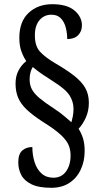

<svg xmlns="http://www.w3.org/2000/svg" viewBox="-20 -780 479 914"><path d="M224 114Q164 114 129.5 97Q95 80 81 52.5Q67 25 67 -7Q67 -47 86 -63.5Q105 -80 134 -80Q134 -42 144.5 -8.5Q155 25 177.5 45.5Q200 66 234 66Q273 66 294.5 36Q316 6 316 -40Q316 -66 307 -88.5Q298 -111 270 -137.5Q242 -164 184 -200Q136 -231 107.5 -258Q79 -285 66.5 -314.5Q54 -344 54 -382Q54 -418 68.5 -445Q83 -472 105 -489Q91 -510 81.5 -536.5Q72 -563 72 -600Q72 -677 116 -718.5Q160 -760 229 -760Q299 -760 334.5 -730Q370 -700 370 -659Q370 -631 352 -612.5Q334 -594 300 -594Q300 -622 293 -649Q286 -676 269.5 -693Q253 -710 225 -710Q190 -710 168 -684Q146 -658 146 -612Q146 -561 170 -534.5Q194 -508 241 -480Q298 -447 333.5 -419Q369 -391 386 -361Q403 -331 403 -291Q403 -252 388.5 -220Q374 -188 354 -167Q367 -147 375 -122Q383 -97 383 -61Q383 -13 364.5 27Q346 67 310.5 90.5Q275 114 224 114ZM320 -198Q323 -208 326.5 -225.5Q330 -243 330 -262Q330 -296 311 -326Q292 -356 231 -394Q204 -411 180 -427.5Q156 -444 136 -461Q130 -452 125.5 -437Q121 -422 121 -402Q121 -375 132 -354.5Q143 -334 168 -313Q193 -292 236 -264Q268 -243 288 -225.5Q308 -208 320 -198Z"/></svg>

Font: Noto Serif Bengali ExtraCondensed SemiBold
Style: Regular
Weight: 600
Width: 2
Designer: Juan Bruce, Universal Thirst, Indian Type Foundry and the Monotype Design Team.
Foundry: Monotype Imaging Inc.
Version: Version 2.003; ttfautohint (v1.8.4.7-5d5b)